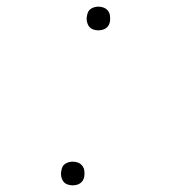

<svg xmlns="http://www.w3.org/2000/svg" viewBox="-20 -548 540 576"><path d="M275 -457Q266 -457 258.5 -460Q251 -463 246.5 -469.5Q242 -476 240.5 -484.5Q239 -493 241 -501Q242 -507 244.5 -512.5Q247 -518 252.5 -521.5Q258 -525 263.5 -526.5Q269 -528 275 -528Q284 -528 291.5 -525Q299 -522 304 -515.5Q309 -509 310 -500.5Q311 -492 310 -484Q309 -478 306 -472.5Q303 -467 298 -463.5Q293 -460 287 -458.5Q281 -457 275 -457ZM198 8Q189 8 181.5 5Q174 2 169.5 -4.5Q165 -11 163.5 -19.5Q162 -28 164 -36Q165 -42 167.5 -47.5Q170 -53 175.5 -56.5Q181 -60 186.5 -61.5Q192 -63 198 -63Q207 -63 214.5 -60Q222 -57 227 -50.5Q232 -44 233 -35.5Q234 -27 233 -19Q232 -13 229 -7.5Q226 -2 221 1.5Q216 5 210 6.5Q204 8 198 8Z"/></svg>

Font: Iosevka SS18 Thin
Style: Italic
Weight: 100
Italic angle: -9°
Monospace: yes
Designer: Belleve Invis
Foundry: Belleve Invis
Version: Version 25.1.1; ttfautohint (v1.8.4)